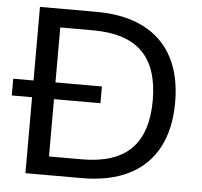

<svg xmlns="http://www.w3.org/2000/svg" viewBox="-51 -758 852 811"><g transform="rotate(5 375.0 -352.5)"><path d="M86 0V-705H325Q443 -705 524.5 -664Q606 -623 648 -544.5Q690 -466 690 -353Q690 -240 648 -161Q606 -82 524.5 -41Q443 0 325 0ZM179 -79H318Q459 -79 527 -147Q595 -215 595 -353Q595 -491 527 -558.5Q459 -626 318 -626H179ZM0 -322V-393H376V-322Z"/></g></svg>

Font: Mulish Medium
Style: Regular
Weight: 500
Designer: Vernon Adams
Foundry: Vernon Adams
Version: Version 3.603; ttfautohint (v1.8.3)